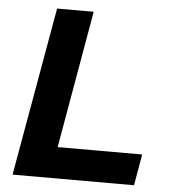

<svg xmlns="http://www.w3.org/2000/svg" viewBox="-50 -732 692 778"><g transform="rotate(5 295.5 -343.0)"><path d="M29.8 0 150.9 -686H299.8L202.1 -127H545.9L523.9 0Z"/></g></svg>

Font: Archivo
Style: Bold Italic
Weight: 700
Italic angle: -10°
Designer: Hector Gatti
Foundry: Omnibus-Type
Version: Version 2.001